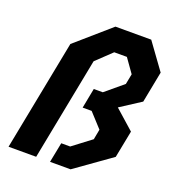

<svg xmlns="http://www.w3.org/2000/svg" viewBox="-138 -874 896 983"><g transform="rotate(20 310.5 -382.5)"><path d="M518 -765H323L136.5 -602.5L19 0H169.5L278.5 -560L362 -639.5H431L484.5 -564L473.5 -507.5L377 -427H328L307 -318H356L426.5 -241L416 -185.5L315 -109H266.5L245 0H357L552.5 -139L581.5 -287L476 -380.5L588 -453L621 -623Z"/></g></svg>

Font: Monaspace Krypton
Style: Bold Italic
Weight: 700
Italic angle: -11°
Designer: Riley Cran & the Lettermatic Team
Foundry: Lettermatic
Version: Version 1.101 (Monaspace Krypton)